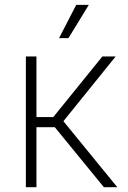

<svg xmlns="http://www.w3.org/2000/svg" viewBox="-20 -777 531 797"><path d="M87.4 0V-542.5H131.3V-291H201.2L404.8 -542.5H460L243.2 -273.9L466.8 0H411.1L207.5 -249H131.3V0ZM225.1 -618.7 296.4 -756.8H348.6L264.2 -618.7Z"/></svg>

Font: Inter 16pt ExtraLight
Style: Regular
Weight: 250
Version: Version 4.001;git-66647c0bb